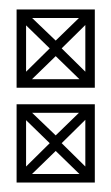

<svg xmlns="http://www.w3.org/2000/svg" viewBox="-20 -449 235 405"><path d="M15 -64V-82H180V-64ZM29 -64 15 -78 91 -153 100 -133ZM166 -64 94 -134 103 -154 180 -78ZM15 -64V-229H35V-64ZM91 -138V-155H104V-138ZM160 -64V-229H180V-64ZM92 -140 15 -215 29 -229 101 -160ZM18 -211V-229H180V-211ZM103 -140 94 -160 165 -229 179 -215ZM15 -264V-282H180V-264ZM29 -264 15 -278 91 -353 100 -333ZM166 -264 94 -334 103 -354 180 -278ZM15 -264V-429H35V-264ZM91 -338V-355H104V-338ZM160 -264V-429H180V-264ZM92 -340 15 -415 29 -429 101 -360ZM18 -411V-429H180V-411ZM103 -340 94 -360 165 -429 179 -415Z"/></svg>

Font: Octagon Variable
Style: Regular
Weight: 400
Designer: Alexander Royter, Emma Schmalisch, Felix Willnauer, Friederike Temme, Greta Wachholz, Jason Tsiakas, Julia Baskal, Julia
Foundry: Type Design @ HAW Hamburg
Version: Version 1.000